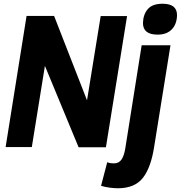

<svg xmlns="http://www.w3.org/2000/svg" viewBox="-20 -786 966 1026"><path d="M10 0 122 -701H269L445 -250L518 -700H659L546 1H400L220 -434L150 0ZM849 -766Q926 -766 926 -705Q925 -657 898 -629Q871 -601 822 -601Q744 -601 744 -663Q745 -708 769.5 -737Q794 -766 849 -766ZM891 -544 804 -3Q787 109 743.5 164.5Q700 220 610 220Q593 220 568 217Q543 214 520 207L553 81Q563 85 572.5 86Q582 87 589 87Q616 87 630 65.5Q644 44 650 4L737 -544Z"/></svg>

Font: Georama
Style: Bold Italic
Weight: 700
Italic angle: -9°
Designer: Jean-Baptiste Levee
Foundry: Production Type
Version: Version 1.000